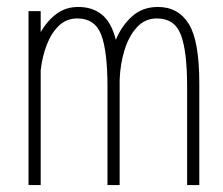

<svg xmlns="http://www.w3.org/2000/svg" viewBox="-20 -532 640 552"><path d="M62 0V-500H97V-439.5Q115 -471.5 142 -491.8Q169 -512 205 -512Q246 -512 273.2 -489.8Q300.5 -467.5 313 -417.5Q330 -458.5 360 -485.2Q390 -512 434 -512Q492.5 -512 522.8 -463.2Q553 -414.5 553 -292V0H518V-282Q518 -385 500 -432Q482 -479 431 -479Q397 -479 373.8 -453.8Q350.5 -428.5 338 -388Q325.5 -347.5 324 -302V0H289V-282Q289 -385 271 -432Q253 -479 202 -479Q171.5 -479 149.8 -458.5Q128 -438 114.8 -404Q101.5 -370 97 -330V0Z"/></svg>

Font: Trispace Condensed Thin
Style: Regular
Weight: 100
Width: 3
Designer: Tyler Finck
Foundry: Etcetera Type Company
Version: Version 1.210; ttfautohint (v1.8.3)